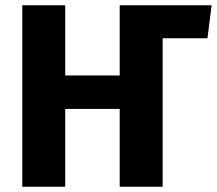

<svg xmlns="http://www.w3.org/2000/svg" viewBox="-20 -713 829 733"><path d="M788 -693 772 -567H601V0H437V-297H229V0H65V-693H229V-425H437V-693Z"/></svg>

Font: Fira Sans BGR
Style: Bold
Weight: 700
Designer: bBox Type GmbH & Carrois Corporate GbR & Edenspiekermann AG
Foundry: bBox Type GmbH & Carrois Corporate GbR & Edenspiekermann AG
Version: Version 4.301